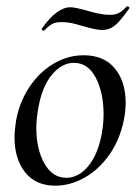

<svg xmlns="http://www.w3.org/2000/svg" viewBox="-20 -574 441 608"><path d="M26 -139Q26 -161 31 -193Q42 -252 73.5 -299Q105 -346 150 -372.5Q195 -399 245 -399Q309 -399 343.5 -357.5Q378 -316 378 -248Q378 -222 372 -193Q359 -130 325.5 -83Q292 -36 247 -11Q202 14 155 14Q93 14 59.5 -28.5Q26 -71 26 -139ZM95 -169Q95 -102 120.5 -56.5Q146 -11 190 -11Q229 -11 259.5 -48Q290 -85 302 -149Q308 -181 308 -212Q308 -280 283.5 -327.5Q259 -375 214 -375Q176 -375 145 -338Q114 -301 102 -236Q95 -198 95 -169ZM113 -484Q160 -551 203 -551Q217 -551 253 -541Q299 -527 327 -527Q346 -527 357.5 -533.5Q369 -540 382 -554H383Q386 -554 388.5 -551.5Q391 -549 389 -547Q361 -507 343.5 -493Q326 -479 304 -479Q284 -479 244 -491Q240 -492 218.5 -498Q197 -504 175 -504Q157 -504 147 -499Q137 -494 130 -487L120 -477H118Q115 -477 113 -479.5Q111 -482 113 -484Z"/></svg>

Font: CormorantInfant-MediumItalic
Style: Italic
Weight: 500
Italic angle: -10°
Designer: Christian Thalmann (Catharsis Fonts)
Foundry: Catharsis Fonts
Version: Version 3.303